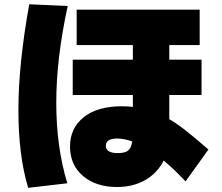

<svg xmlns="http://www.w3.org/2000/svg" viewBox="-20 -818 1040 901"><path d="M117.2 -797.9 297.9 -790Q244.1 -544.9 244.1 -336.4Q244.1 -127.9 295.9 42L112.3 63.5Q66.4 -86.9 66.4 -301.8Q66.4 -516.6 117.2 -797.9ZM550.8 -319.3Q578.1 -319.3 603.5 -316.4V-372.1H321.3V-538.1H603.5V-606.4H339.8V-772.5H917V-606.4H774.4V-538.1H925.8V-372.1H774.4V-258.8Q834 -225.6 958 -116.2L850.6 33.2Q793.9 -27.3 748 -64.5Q718.8 -5.9 661.6 26.9Q604.5 59.6 529.3 59.6Q430.7 59.6 369.6 7.8Q308.6 -43.9 308.6 -130.4Q308.6 -216.8 373 -268.1Q437.5 -319.3 550.8 -319.3ZM533.2 -99.6Q566.4 -99.6 581.1 -111.3Q595.7 -123 600.6 -154.3Q561.5 -168 530.3 -168Q476.6 -168 476.6 -133.8Q476.6 -99.6 533.2 -99.6Z"/></svg>

Font: GenEi M Gothic v2 Black
Style: Regular
Weight: 900
Version: Version 2.0